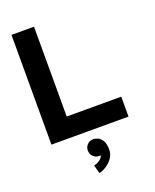

<svg xmlns="http://www.w3.org/2000/svg" viewBox="-177 -822 957 1188"><g transform="rotate(-20 301.5 -228.0)"><path d="M196.3 -722.7H47.9V0H555.5V-131.2H196.3ZM247 111.9Q247 135 262.8 151Q278.6 167 301.7 167Q324.9 167 340.7 151Q356.5 135 356.5 111.9Q356.5 88.7 340.5 72.7Q324.5 56.6 301.7 56.6Q278.6 56.6 262.8 72.7Q247 88.7 247 111.9ZM252 211.6 267.2 267.1Q287.3 262.9 312.3 247.7Q337.2 232.4 355.4 207.4Q373.6 182.4 373.6 149.9Q373.6 113.2 362.1 93Q350.5 72.8 333.8 64.7Q317.1 56.6 301.7 56.6L302.1 111.9Q302.1 111.9 308.4 126.3Q314.6 140.7 314.6 149.9Q314.6 175.7 295.2 191.6Q275.8 207.4 252 211.6Z"/></g></svg>

Font: Giphurs SC
Style: Regular
Weight: 400
Version: Version 0.920